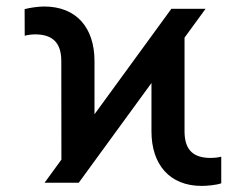

<svg xmlns="http://www.w3.org/2000/svg" viewBox="-20 -573 771 602"><path d="M226.9 0 624.6 -545.5H517.4L119.7 0ZM276.3 -113.3V-381.4C276.3 -486.2 219.5 -552.6 118.6 -552.6C99.8 -552.6 73.2 -548.7 57.2 -544.4L57.5 -460.9C67.5 -463.8 81 -465.2 89.8 -465.2C139.6 -465.2 172.2 -444.2 172.2 -381.4L172.6 -19.5ZM612.2 9.9C630.7 9.9 658.4 7.1 673.7 1.8V-81.7C663.4 -78.8 649.9 -77.8 641 -77.8C590.2 -77.8 558.6 -98.7 558.6 -161.2V-525.9L454.9 -432.2V-161.2C454.9 -56.8 512.1 9.9 612.2 9.9Z"/></svg>

Font: Inter 465
Style: Regular
Weight: 400
Designer: Rasmus Andersson
Foundry: rsms
Version: Version 3.019;Glyphs 3.1.2 (3151)